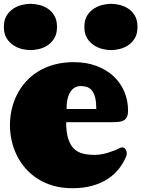

<svg xmlns="http://www.w3.org/2000/svg" viewBox="-30 -972 739 1004"><path d="M392.1 -522Q376.5 -522 362.8 -514.9Q349.1 -507.8 339.1 -493.2Q329.1 -478.5 323.5 -455.8Q317.9 -433.1 317.9 -401.9H473.6Q473.6 -436 468.3 -459.2Q462.9 -482.4 452.6 -496.3Q442.4 -510.3 427 -516.1Q411.6 -522 392.1 -522ZM356 -647Q421.4 -647 473.9 -627.4Q526.4 -607.9 563.2 -573.7Q600.1 -539.6 619.9 -493.4Q639.6 -447.3 639.6 -394Q639.6 -372.1 633.5 -359.9Q627.4 -347.7 616.2 -341.8Q605 -335.9 588.4 -334.5Q571.8 -333 550.8 -333H315.9Q315.9 -279.3 326.9 -245.8Q337.9 -212.4 357.4 -193.8Q377 -175.3 404.3 -168.7Q431.6 -162.1 464.8 -162.1Q482.4 -162.1 501.2 -165.5Q520 -168.9 537.4 -174.3Q554.7 -179.7 569.3 -185.5Q584 -191.4 593.8 -196.8Q601.6 -201.2 608.9 -201.2Q620.1 -201.2 626.5 -191.7Q632.8 -182.1 632.8 -170.4Q632.8 -166.5 632.3 -163.1Q631.8 -159.7 630.4 -156.2Q616.2 -120.1 591.8 -89.4Q567.4 -58.6 532.5 -35.9Q497.6 -13.2 451.7 -0.5Q405.8 12.2 348.6 12.2Q293.9 12.2 248.8 -0.7Q203.6 -13.7 167.2 -36.9Q130.9 -60.1 103.5 -91.3Q76.2 -122.6 58.1 -159.4Q40 -196.3 31 -236.6Q22 -276.9 22 -317.9Q22 -359.4 31.2 -400.1Q40.5 -440.9 59.1 -477.5Q77.6 -514.2 105.5 -545.2Q133.3 -576.2 170.4 -598.9Q207.5 -621.6 253.9 -634.3Q300.3 -647 356 -647ZM-9.8 -831.1Q-9.8 -867.7 5.1 -891.1Q20 -914.6 41.5 -928Q63 -941.4 86.9 -946.8Q110.8 -952.1 128.9 -952.1Q148.4 -952.1 172.6 -946.8Q196.8 -941.4 218 -928Q239.3 -914.6 253.7 -891.1Q268.1 -867.7 268.1 -831.1Q268.1 -794.9 253.7 -771.5Q239.3 -748 218 -734.4Q196.8 -720.7 172.6 -715.3Q148.4 -710 128.9 -710Q110.8 -710 86.9 -715.3Q63 -720.7 41.5 -734.4Q20 -748 5.1 -771.5Q-9.8 -794.9 -9.8 -831.1ZM411.1 -831.1Q411.1 -867.7 426 -891.1Q440.9 -914.6 462.6 -928Q484.4 -941.4 508.3 -946.8Q532.2 -952.1 550.3 -952.1Q569.8 -952.1 593.8 -946.8Q617.7 -941.4 638.9 -928Q660.2 -914.6 674.6 -891.1Q689 -867.7 689 -831.1Q689 -794.9 674.6 -771.5Q660.2 -748 638.9 -734.4Q617.7 -720.7 593.8 -715.3Q569.8 -710 550.3 -710Q532.2 -710 508.3 -715.3Q484.4 -720.7 462.6 -734.4Q440.9 -748 426 -771.5Q411.1 -794.9 411.1 -831.1Z"/></svg>

Font: Corben
Style: Bold
Weight: 700
Designer: vernon adams
Foundry: vernon adams
Version: Version 1.101; ttfautohint (v1.6)